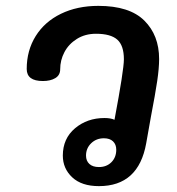

<svg xmlns="http://www.w3.org/2000/svg" viewBox="-20 -632 604 654"><path d="M522 -431Q522 -400 515.5 -356Q509 -312 494 -234L478 -144Q452 2 317 2Q258 2 226 -28Q194 -58 194 -102Q194 -160 235.5 -195Q277 -230 336 -230Q357 -230 370 -224Q402 -394 402 -430Q402 -477 379.5 -497Q357 -517 307 -517Q270 -517 242 -499.5Q214 -482 199.5 -454.5Q185 -427 185 -396Q185 -376 168.5 -366Q152 -356 126 -356Q71 -356 71 -397Q71 -460 101.5 -509Q132 -558 187.5 -585Q243 -612 315 -612Q421 -612 471.5 -562Q522 -512 522 -431ZM376 -122Q376 -140 365 -150.5Q354 -161 334 -161Q308 -161 290.5 -144Q273 -127 273 -102Q273 -84 284.5 -73.5Q296 -63 317 -63Q343 -63 359.5 -79.5Q376 -96 376 -122Z"/></svg>

Font: Mali SemiBold
Style: Italic
Weight: 600
Italic angle: -10°
Version: Version 1.000; ttfautohint (v1.6)